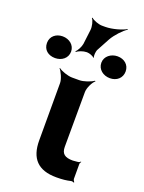

<svg xmlns="http://www.w3.org/2000/svg" viewBox="-249 -951 775 1032"><g transform="rotate(20 139.0 -435.0)"><path d="M208 5C244 5 267 2 288 -3C293 -5 303 -3 306 0L308 -3C305 -6 300 -15 300 -20V-105C300 -110 304 -115 306 -118L304 -120C302 -118 297 -113 292 -113L284 -112L260 -110C215 -110 195 -125 195 -165L196 -478C196 -502 214 -539 230 -552L226 -554C210 -542 170 -528 146 -528H104C80 -528 40 -542 26 -554L24 -552C36 -539 54 -502 54 -478V-150C54 -47 103 5 208 5ZM110 -801 100 -719C97 -701 84 -676 73 -667L76 -664C86 -673 113 -683 131 -683H135C147 -683 170 -675 175 -667L178 -670C173 -677 176 -702 180 -712L221 -788C239 -820 275 -858 298 -872L296 -875C273 -861 219 -845 179 -845H160C141 -845 108 -857 98 -868L95 -865C105 -855 113 -821 110 -801ZM-18 -595C20 -595 52 -619 52 -657C52 -694 20 -719 -18 -719C-56 -719 -86 -695 -86 -657C-86 -618 -57 -595 -18 -595ZM296 -594C335 -594 364 -619 364 -657C364 -695 334 -719 296 -719C259 -719 225 -694 225 -657C225 -619 258 -594 296 -594Z"/></g></svg>

Font: Asimov
Style: EdgeWide
Weight: 500
Designer: Google
Version: Version 2.000980: 2014